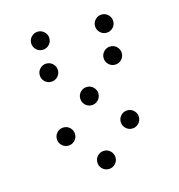

<svg xmlns="http://www.w3.org/2000/svg" viewBox="-96 -739 739 794"><g transform="rotate(-15 273.5 -341.5)"><path d="M175.8 -615.2Q175.8 -599.1 164.3 -587.6Q152.8 -576.2 136.7 -576.2Q120.6 -576.2 109.1 -587.6Q97.7 -599.1 97.7 -615.2Q97.7 -631.3 109.1 -642.8Q120.6 -654.3 136.7 -654.3Q152.8 -654.3 164.3 -642.8Q175.8 -631.3 175.8 -615.2ZM449.2 -615.2Q449.2 -599.1 437.7 -587.6Q426.3 -576.2 410.2 -576.2Q394 -576.2 382.6 -587.6Q371.1 -599.1 371.1 -615.2Q371.1 -631.3 382.6 -642.8Q394 -654.3 410.2 -654.3Q426.3 -654.3 437.7 -642.8Q449.2 -631.3 449.2 -615.2ZM175.8 -478.5Q175.8 -462.4 164.3 -450.9Q152.8 -439.5 136.7 -439.5Q120.6 -439.5 109.1 -450.9Q97.7 -462.4 97.7 -478.5Q97.7 -494.6 109.1 -506.1Q120.6 -517.6 136.7 -517.6Q152.8 -517.6 164.3 -506.1Q175.8 -494.6 175.8 -478.5ZM449.2 -478.5Q449.2 -462.4 437.7 -450.9Q426.3 -439.5 410.2 -439.5Q394 -439.5 382.6 -450.9Q371.1 -462.4 371.1 -478.5Q371.1 -494.6 382.6 -506.1Q394 -517.6 410.2 -517.6Q426.3 -517.6 437.7 -506.1Q449.2 -494.6 449.2 -478.5ZM312.5 -341.8Q312.5 -325.7 301 -314.2Q289.6 -302.7 273.4 -302.7Q257.3 -302.7 245.8 -314.2Q234.4 -325.7 234.4 -341.8Q234.4 -357.9 245.8 -369.4Q257.3 -380.9 273.4 -380.9Q289.6 -380.9 301 -369.4Q312.5 -357.9 312.5 -341.8ZM175.8 -205.1Q175.8 -189 164.3 -177.5Q152.8 -166 136.7 -166Q120.6 -166 109.1 -177.5Q97.7 -189 97.7 -205.1Q97.7 -221.2 109.1 -232.7Q120.6 -244.1 136.7 -244.1Q152.8 -244.1 164.3 -232.7Q175.8 -221.2 175.8 -205.1ZM449.2 -205.1Q449.2 -189 437.7 -177.5Q426.3 -166 410.2 -166Q394 -166 382.6 -177.5Q371.1 -189 371.1 -205.1Q371.1 -221.2 382.6 -232.7Q394 -244.1 410.2 -244.1Q426.3 -244.1 437.7 -232.7Q449.2 -221.2 449.2 -205.1ZM312.5 -68.4Q312.5 -52.2 301 -40.8Q289.6 -29.3 273.4 -29.3Q257.3 -29.3 245.8 -40.8Q234.4 -52.2 234.4 -68.4Q234.4 -84.5 245.8 -95.9Q257.3 -107.4 273.4 -107.4Q289.6 -107.4 301 -95.9Q312.5 -84.5 312.5 -68.4Z"/></g></svg>

Font: DatDot Light
Style: Regular
Weight: 300
Designer: GGBot
Version: 1.00